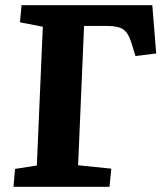

<svg xmlns="http://www.w3.org/2000/svg" viewBox="-20 -720 631 740"><path d="M32 0 38 -69 122 -82 145 -617 57 -634 63 -700H567L582 -514L502 -504L489 -547Q476 -592 456 -606Q436 -620 394 -620H304L281 -83L409 -70L402 0Z"/></svg>

Font: Literata 12pt
Style: Bold Italic
Weight: 700
Italic angle: -2°
Designer: Latin by Veronika Burian and Jose Scaglione. Greek by Irene Vlachou. Cyrillic by Vera Evstafieva
Foundry: TypeTogether
Version: Version 3.002